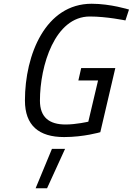

<svg xmlns="http://www.w3.org/2000/svg" viewBox="-20 -722 708 1024"><path d="M327 72 231 282H170L257 72ZM503 -293 451 -73C451 -73 386 -58 330 -58C243 -58 193 -96 193 -185C193 -373 273 -634 459 -634C549 -634 649 -613 649 -613L668 -671C668 -671 570 -702 469 -702C223 -702 113 -431 113 -186C113 -53 187 9 322 9C427 9 515 -17 515 -17L595 -359H413L398 -293Z"/></svg>

Font: RazerF5
Style: Italic
Weight: 400
Foundry: Razer Inc.
Version: Version 2